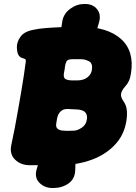

<svg xmlns="http://www.w3.org/2000/svg" viewBox="-20 -817 683 967"><path d="M245 130Q205 130 179 104Q153 78 164 38L200 -83H363L359 38Q358 84 325 107Q292 130 248 130ZM274 -583 294 -711Q301 -749 334 -773Q367 -797 405 -797H408Q448 -797 469 -770.5Q490 -744 479 -705L443 -583ZM129 15Q85 15 56 -13Q27 -41 37 -87Q46 -128 54.5 -173Q63 -218 71 -263.5Q79 -309 86.5 -353Q94 -397 100 -436.5Q106 -476 110 -508Q111 -518 104.5 -520.5Q98 -523 89 -526Q80 -529 73 -540Q66 -551 65 -578Q64 -604 82.5 -631Q101 -658 148 -667Q175 -673 214 -676Q253 -679 297.5 -680.5Q342 -682 387 -682Q520 -682 588.5 -621.5Q657 -561 640 -449Q636 -424 629 -409Q622 -394 610 -381Q593 -362 590 -345.5Q587 -329 600 -310Q611 -295 616 -277Q621 -259 619 -229Q613 -151 566.5 -96.5Q520 -42 444.5 -13.5Q369 15 275 15ZM318 -158 354 -159Q371 -160 392 -174Q413 -188 417 -213Q422 -236 410 -250.5Q398 -265 363 -266L321 -268Q299 -269 285 -255.5Q271 -242 267 -218L263 -193Q261 -176 270 -168.5Q279 -161 293 -159.5Q307 -158 318 -158ZM345 -412H368Q401 -412 420.5 -427.5Q440 -443 443 -466Q448 -498 428 -508.5Q408 -519 386 -519H347Q320 -519 314.5 -507Q309 -495 307 -480Q305 -461 304 -459.5Q303 -458 302 -449Q298 -425 310.5 -418.5Q323 -412 345 -412Z"/></svg>

Font: Winky Sans Black
Style: Italic
Weight: 900
Italic angle: -8.97852°
Designer: Simon Atzbach
Foundry: typofactur
Version: Version 1.205